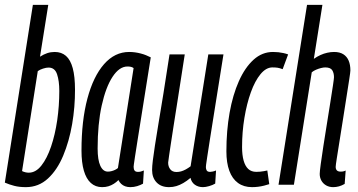

<svg xmlns="http://www.w3.org/2000/svg" viewBox="-23 -760 1473 790"><path d="M175.6 -740 141.6 -526.7Q156.9 -536.6 171.5 -541.4Q186.1 -546.2 202.1 -546.2Q230 -546.2 248.5 -530Q267.1 -513.7 276.3 -479.4Q285.6 -445.1 285.6 -390.7Q285.9 -319.8 273.8 -249.1Q261.6 -178.4 237 -119.5Q212.4 -60.5 174.1 -25.3Q135.8 10 83.5 10Q56.1 10 35.5 4.6Q14.9 -0.7 -3.1 -8.6L112.3 -740ZM176.6 -482Q167.3 -482 153.9 -477.7Q140.6 -473.4 132.4 -467.3L67.8 -56.1Q74 -53 81 -51.3Q88 -49.5 95.2 -49.5Q124.2 -49.5 147.3 -78.8Q170.5 -108 187.1 -156.9Q203.7 -205.8 212.4 -265.2Q221 -324.7 221 -385.8Q221 -426.9 211.8 -454.5Q202.6 -482 176.6 -482Z M513.1 10Q501.4 10 491.9 6.5Q482.5 3.1 475.6 -3.5Q468.7 -10 464.3 -19.1Q455.7 -10.3 445.3 -3.8Q434.9 2.8 423.2 6.4Q411.5 10 397 10Q369.8 10 350.8 -7.1Q331.8 -24.2 322 -57.9Q312.3 -91.6 312.3 -140.3Q312.3 -263.2 336.6 -354.3Q360.9 -445.5 405 -495.9Q449.2 -546.2 508.4 -546.2Q520.6 -546.2 532.4 -544.6Q544.2 -543 555.7 -540Q567.2 -537.1 577.4 -533Q587.6 -528.9 597.3 -524Q577.2 -398.5 564.3 -316.7Q551.3 -235 543.6 -186.8Q535.9 -138.6 532.4 -115.1Q528.8 -91.5 527.8 -83.6Q526.8 -75.7 526.8 -73.7Q526.8 -63.3 530.9 -58Q535 -52.8 544.7 -52.8Q550.9 -52.8 556.5 -54.2Q562.1 -55.6 568.9 -58.6L565.5 -4.3Q555.3 1.5 541.6 5.8Q527.9 10 513.1 10ZM462.2 -68.6 526.7 -479.9Q521.3 -483.7 515.5 -485Q509.7 -486.4 501.5 -486.4Q468.1 -486.4 440.2 -444.1Q412.3 -401.7 395.5 -325.8Q378.7 -249.8 378.7 -149.1Q378.7 -101.8 389.8 -77.9Q400.9 -53.9 420.8 -53.9Q428.3 -53.9 435.6 -55.8Q443 -57.6 450 -60.9Q457 -64.2 462.2 -68.6Z M672.7 10Q639.8 10 621.3 -9.4Q602.8 -28.8 602.8 -60.5Q602.8 -75.4 605.8 -99.8Q608.8 -124.2 614.5 -161.5Q620.1 -198.8 629 -251.4Q637.8 -303.9 649.3 -374.4Q660.8 -444.9 674.5 -536.2H737.2Q720.8 -431.2 709.7 -359.2Q698.5 -287.3 691.1 -240.9Q683.7 -194.5 679.7 -166.5Q675.6 -138.5 673 -121.7Q670.5 -104.9 668.9 -91.3Q668.6 -75.4 677.3 -63.8Q686 -52.3 703.1 -52.3Q712.6 -52.3 721.8 -54.8Q731.1 -57.4 741.2 -62.8Q751.3 -68.3 761.2 -75.8L834.1 -536.2H896.5Q875.8 -405.1 862 -320.3Q848.2 -235.4 840.7 -186.1Q833.2 -136.8 829.5 -113.6Q825.8 -90.5 825 -82.7Q824.1 -74.9 824.1 -72.3Q824.1 -64.3 827.6 -58.5Q831.2 -52.8 841.7 -52.8Q845.8 -52.8 852.4 -54.2Q859 -55.6 865.9 -58.6L862.5 -4.6Q852.3 1.5 837.5 5.8Q822.8 10 812.1 10Q792.8 10 778.8 0.1Q764.8 -9.9 760.9 -28.1Q745.7 -15.3 731.2 -6.9Q716.7 1.5 702.7 5.7Q688.6 10 672.7 10Z M1013.8 10Q980.1 10 956.4 -7.1Q932.7 -24.2 920.6 -57.2Q908.5 -90.1 908.5 -137.3Q908.5 -221.7 921.6 -295.7Q934.8 -369.7 959.9 -426.1Q985.1 -482.5 1020.4 -514.4Q1055.6 -546.2 1100.2 -546.2Q1112.1 -546.2 1122.3 -545.1Q1132.4 -544 1142.5 -541.8Q1152.6 -539.7 1162.5 -536.1L1140 -475.3Q1128.1 -479.9 1119.1 -481.3Q1110 -482.6 1097.8 -482.6Q1071.9 -482.6 1049 -455Q1026.1 -427.3 1009.2 -380.4Q992.3 -333.4 982.7 -275.2Q973 -217.1 973 -155Q973 -122.2 979.4 -99.3Q985.8 -76.5 998.5 -64.7Q1011.3 -52.9 1031.4 -52.9Q1039.1 -52.9 1047.2 -53.6Q1055.3 -54.3 1063.3 -55.8Q1071.3 -57.3 1076.9 -58.6L1084.9 -2.3Q1075.4 0.9 1063.7 3.8Q1052 6.8 1039.4 8.4Q1026.9 10 1013.8 10Z M1358.2 -73.5Q1358.2 -64 1363.1 -58.9Q1368 -53.8 1379.2 -53.8Q1383.3 -53.8 1387.9 -54.5Q1392.4 -55.2 1399.3 -58.3L1395.2 -3.3Q1383.3 3.6 1371.6 6.8Q1359.9 10 1347.9 10Q1331.7 10 1319.3 3Q1306.9 -4 1299.7 -16.3Q1292.5 -28.7 1292.5 -44.4Q1292.5 -53.7 1296.7 -84.8Q1300.9 -115.8 1307.6 -159.2Q1314.3 -202.5 1321.9 -249.4Q1329.4 -296.3 1336.1 -338.4Q1342.9 -380.4 1347 -408.6Q1351.2 -436.9 1351.2 -442.3Q1351.2 -459.7 1343.9 -471.2Q1336.6 -482.6 1315 -482.6Q1308.2 -482.6 1297.9 -480.1Q1287.7 -477.5 1277.6 -473.2Q1267.5 -469 1259.7 -462.5L1186.3 0H1123L1240.3 -740H1303.6L1268.3 -517.9Q1281.8 -527.4 1295.6 -533.6Q1309.4 -539.9 1323.7 -543Q1338 -546.2 1351.5 -546.2Q1375.1 -546.2 1389.8 -536.7Q1404.5 -527.3 1411.6 -510.4Q1418.7 -493.5 1418.7 -470.4Q1418.7 -464.1 1414.1 -434.2Q1409.6 -404.3 1402.7 -361.2Q1395.8 -318 1388.5 -270.6Q1381.1 -223.2 1374.2 -180.6Q1367.3 -137.9 1362.8 -108.7Q1358.2 -79.6 1358.2 -73.5Z"/></svg>

Font: Georama
Style: Italic
Weight: 400
Width: 2
Italic angle: -9°
Designer: Jean-Baptiste Levee
Foundry: Production Type
Version: Version 1.000